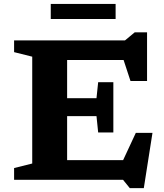

<svg xmlns="http://www.w3.org/2000/svg" viewBox="-20 -912 834 974"><path d="M51.5 0V-59.5L143.5 -82.5V-624.5L51.5 -647.5V-707H614L663.5 -748H726V-501H642L607 -607.5H320.5V-414H469.5L478 -495H555V-240H478L469.5 -323H320.5V-99.5H604.5L669 -238H753.5L709.5 42.5H638.5L604 0ZM237.5 -815.5V-892H566.5V-815.5Z"/></svg>

Font: Newsreader 6pt SemiBold
Style: Regular
Weight: 600
Designer: Hugues Gentile
Foundry: Production Type
Version: Version 1.003; ttfautohint (v1.8.3)